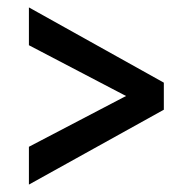

<svg xmlns="http://www.w3.org/2000/svg" viewBox="-20 -513 521 518"><path d="M58 -15V-117L320 -254L58 -391V-493L422 -290V-217Z"/></svg>

Font: Mukta Malar
Style: Bold
Weight: 700
Designer: Aadarsh Rajan, Girish Dalvi, Yashodeep Gholap
Foundry: Ek Type
Version: Version 2.538;PS 1.000;hotconv 16.6.51;makeotf.lib2.5.65220;